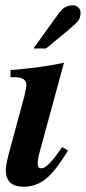

<svg xmlns="http://www.w3.org/2000/svg" viewBox="-20 -700 326 729"><path d="M107 -516 205 -652Q225 -680 259 -680Q269 -680 277.5 -671.5Q286 -663 286 -651Q286 -632 276 -620Q266 -608 236 -583L155 -516ZM216 -142 238 -128Q190 -49 153 -20Q116 9 70 9Q2 9 2 -54Q2 -76 17 -130L72 -333Q80 -365 80 -378Q80 -407 34 -407H20V-434Q138 -443 223 -462L132 -128Q123 -97 123 -77Q123 -61 138 -61Q159 -61 202 -122Z"/></svg>

Font: STIX
Style: Bold Italic
Weight: 700
Italic angle: -16.33°
Designer: MicroPress Inc., with final additions and corrections provided by Coen Hoffman, Elsevier (retired)
Version: Version 1.1.1